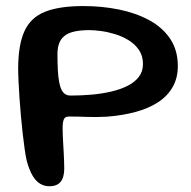

<svg xmlns="http://www.w3.org/2000/svg" viewBox="-20 -620 646 650"><path d="M147 10.5Q130 10.5 115.8 2Q101.5 -6.5 90.2 -25.5Q79 -44.5 70.5 -75.5Q67 -91 63.5 -115.2Q60 -139.5 56.8 -168.2Q53.5 -197 50.8 -227.8Q48 -258.5 46 -288Q44 -317.5 42.8 -343.2Q41.5 -369 41.5 -387Q41.5 -468 62.8 -514.5Q84 -561 132.5 -580.2Q181 -599.5 262 -599.5Q325 -599.5 382.8 -587.8Q440.5 -576 485.5 -551.5Q530.5 -527 556.2 -488.5Q582 -450 582 -396.5Q582 -355.5 564.2 -324.8Q546.5 -294 514.2 -273.2Q482 -252.5 438 -240.8Q394 -229 342 -225Q308 -223 275.8 -224.2Q243.5 -225.5 213 -225.5Q199.5 -225.5 195.8 -215.2Q192 -205 192 -187Q192 -177 192.5 -163Q193 -149 194 -133Q195 -117 195.8 -101.2Q196.5 -85.5 197 -72Q197.5 -58.5 197.5 -49.5Q197.5 -19.5 185.2 -4.5Q173 10.5 147 10.5ZM219 -296.5Q254 -296.5 289 -299.5Q324 -302.5 355.5 -309.8Q387 -317 411.5 -329.2Q436 -341.5 450 -359.8Q464 -378 464 -403Q464 -431 450.5 -450.8Q437 -470.5 415.5 -483.8Q394 -497 369.2 -504.5Q344.5 -512 321.5 -515Q298.5 -518 283 -518Q252.5 -518 231.5 -513.2Q210.5 -508.5 198 -498.2Q185.5 -488 180 -472.8Q174.5 -457.5 174.5 -436.5Q174.5 -406.5 175.8 -383.5Q177 -360.5 180 -343.8Q183 -327 188 -316.8Q193 -306.5 200.5 -301.5Q208 -296.5 219 -296.5Z"/></svg>

Font: Gluten Thin
Style: Regular
Weight: 400
Version: Version 1.300